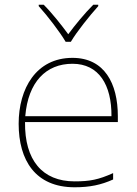

<svg xmlns="http://www.w3.org/2000/svg" viewBox="-20 -783 580 813"><path d="M258 -606H280C304 -647 359 -716 396 -757V-763H375C338 -726 297 -676 269 -638C241 -676 202 -726 165 -763H144V-757C181 -716 234 -647 258 -606ZM287 -538C133 -538 59 -408 59 -259C59 -104 130 10 296 10C360 10 408 0 459 -23V-50C397 -22 360 -15 296 -15C159 -15 84 -105 86 -266H479V-291C479 -430 422 -538 287 -538ZM287 -513C399 -513 453 -423 452 -291H87C99 -436 175 -513 287 -513Z"/></svg>

Font: Noto Sans Meetei Mayek Thin
Style: Regular
Weight: 100
Designer: Monotype Design Team and Neelakash Kshetrimayum
Foundry: Monotype Imaging Inc.
Version: Version 2.002